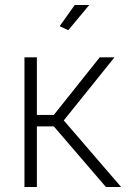

<svg xmlns="http://www.w3.org/2000/svg" viewBox="-20 -750 532 770"><path d="M253.9 -628.9 219.2 -645 279.8 -730H337.9ZM78.1 0V-520H127.9V-289.1H195.8L379.9 -520H439L235.8 -267.1L465.8 0H404.8L195.8 -243.2H127.9V0Z"/></svg>

Font: Rawline Light
Style: Regular
Weight: 300
Designer: Matt McInerney, Pablo Impallari, Rodrigo Fuenzalida
Foundry: Matt McInerney, Pablo Impallari, Rodrigo Fuenzalida
Version: Version 4.020;PS 004.020;hotconv 1.0.88;makeotf.lib2.5.64775